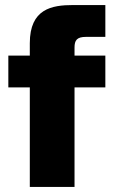

<svg xmlns="http://www.w3.org/2000/svg" viewBox="-20 -740 460 760"><path d="M98 -569V-520H13V-394H98V0H275V-394H397V-520H275V-552C275 -580 284 -594 320 -594H397V-720H269C185 -720 98 -705 98 -569Z"/></svg>

Font: Aspekta 850
Style: Regular
Weight: 850
Designer: Ivo Dolenc
Version: Version 2.000